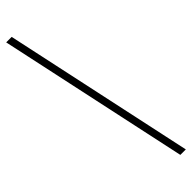

<svg xmlns="http://www.w3.org/2000/svg" viewBox="-322 -783 879 879"><g transform="rotate(-45 117.5 -344.0)"><path d="M199.5 120 0 -808H35.5L235 120Z"/></g></svg>

Font: Encode Sans SC SemiCondensed Thin
Style: Regular
Weight: 250
Width: 4
Designer: Multiple Designers
Foundry: Impallari Type
Version: Version 3.002